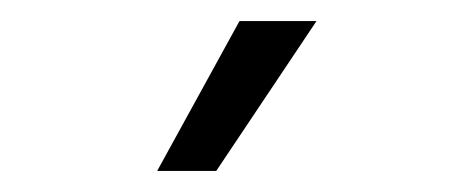

<svg xmlns="http://www.w3.org/2000/svg" viewBox="-20 -716 440 182"><path d="M207 -696H280L185 -554H129Z"/></svg>

Font: Sarabun Light
Style: Regular
Weight: 300
Designer: Suppakit Chalermlarp | Katatrad Co.,Ltd.
Foundry: Cadson Demak Co.,Ltd.
Version: Version 1.000; ttfautohint (v1.6)